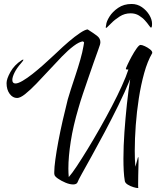

<svg xmlns="http://www.w3.org/2000/svg" viewBox="-20 -921 786 966"><path d="M642 -901Q671 -901 694 -885Q717 -869 731 -846Q745 -823 745 -801Q745 -782 740 -782Q737 -782 729.5 -793Q722 -804 709.5 -818Q697 -832 679 -843Q661 -854 637 -854Q607 -854 582 -838Q557 -822 540 -804.5Q523 -787 517 -782Q516 -781 514 -781Q512 -781 512 -784Q512 -787 514 -795Q515 -812 530.5 -837Q546 -862 574.5 -881.5Q603 -901 642 -901ZM672 25Q666 25 651 20.5Q636 16 623 8Q610 0 608 -10Q604 -33 602.5 -61.5Q601 -90 601 -123Q601 -185 606 -256Q611 -327 618.5 -397Q626 -467 635 -523Q609 -459 575 -390Q541 -321 506.5 -256Q472 -191 442 -137Q412 -83 392.5 -48Q373 -13 371 -6Q367 7 348 7Q331 7 309.5 -2Q288 -11 271.5 -22.5Q255 -34 254 -42Q253 -44 253 -47.5Q253 -51 253 -55Q253 -78 258.5 -118.5Q264 -159 273.5 -209.5Q283 -260 295.5 -315Q308 -370 321 -421Q326 -439 336.5 -471.5Q347 -504 360 -543Q373 -582 384 -620.5Q395 -659 400 -689Q403 -707 403 -707Q403 -709 401.5 -709Q400 -709 398 -713Q379 -711 351 -690Q323 -669 291.5 -636.5Q260 -604 227 -568Q194 -532 163 -500Q132 -468 107 -448Q82 -428 66 -428Q44 -428 28.5 -449Q13 -470 13 -503Q13 -524 32.5 -559Q52 -594 89 -618Q94 -621 96 -621Q98 -621 98 -620Q98 -617 86 -603Q64 -578 53 -555.5Q42 -533 42 -519Q42 -501 58 -501Q71 -501 94 -514.5Q117 -528 143 -548.5Q169 -569 194.5 -591.5Q220 -614 239 -632Q258 -650 266 -657Q296 -686 326.5 -712Q357 -738 382.5 -755Q408 -772 421 -773Q451 -754 468 -741Q485 -728 485 -709Q485 -704 483 -696Q482 -691 473 -667Q464 -643 451.5 -607Q439 -571 425 -530.5Q411 -490 397.5 -450Q384 -410 375 -378Q348 -287 336 -209.5Q324 -132 324 -73Q324 -62 324.5 -51Q325 -40 326 -30Q342 -48 366.5 -85Q391 -122 421 -171Q451 -220 482.5 -275.5Q514 -331 542.5 -385.5Q571 -440 593 -488.5Q615 -537 626 -571Q613 -571 613 -574Q613 -577 621.5 -595.5Q630 -614 642.5 -637Q655 -660 667.5 -677.5Q680 -695 687 -695Q695 -695 709 -688.5Q723 -682 734.5 -673Q746 -664 746 -656V-654Q722 -613 705.5 -553.5Q689 -494 678.5 -426.5Q668 -359 663 -290.5Q658 -222 658 -163Q658 -118 661 -82Q666 -97 670 -114Q674 -131 675 -131Q677 -131 677 -115Q677 -102 676.5 -81Q676 -60 675.5 -38Q675 -16 675 1Q675 9 675 15.5Q675 22 676 24Q676 25 672 25Z"/></svg>

Font: Comforter
Style: Regular
Weight: 400
Designer: Robert E. Leuschke
Foundry: Robert E. Leuschke
Version: Version 1.013; ttfautohint (v1.8.3)